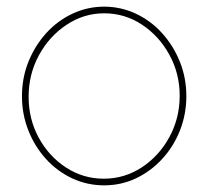

<svg xmlns="http://www.w3.org/2000/svg" viewBox="-20 -547 626 577"><path d="M293 10Q242 10 197 -11Q152 -32 118 -69.5Q84 -107 65 -155.5Q46 -204 46 -258Q46 -313 65.5 -361.5Q85 -410 119 -447.5Q153 -485 198 -506Q243 -527 293 -527Q343 -527 388 -506Q433 -485 467 -447.5Q501 -410 520.5 -361.5Q540 -313 540 -258Q540 -204 521 -155.5Q502 -107 467.5 -69.5Q433 -32 388.5 -11Q344 10 293 10ZM66 -256Q66 -189 96.5 -133Q127 -77 178.5 -43.5Q230 -10 292 -10Q354 -10 406 -44Q458 -78 489 -135Q520 -192 520 -259Q520 -326 489 -382.5Q458 -439 406.5 -473Q355 -507 293 -507Q232 -507 180 -472.5Q128 -438 97 -381Q66 -324 66 -256Z"/></svg>

Font: Raleway Thin Thin
Style: Regular
Weight: 250
Version: Version 4.026